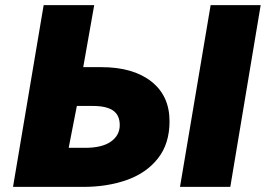

<svg xmlns="http://www.w3.org/2000/svg" viewBox="-20 -732 1041 752"><path d="M151 -712H349L306 -469H377Q501 -469 572.5 -413Q644 -357 644 -257Q644 -169 598.5 -111.5Q553 -54 476.5 -27Q400 0 306 0H31ZM449 -242Q449 -281 423 -299Q397 -317 344 -317H281L249 -153H313Q380 -153 414.5 -177.5Q449 -202 449 -242ZM805 -712H1001L882 0H685Z"/></svg>

Font: Nebula Sans Black
Style: Regular
Weight: 900
Italic angle: -9°
Designer: Paul D. Hunt for Adobe (as Source Sans)
Foundry: Nebula Entertainment & Broadcasting LLC
Version: Version 1.010